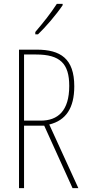

<svg xmlns="http://www.w3.org/2000/svg" viewBox="-20 -970 444 990"><path d="M303 -943V-950H273C239 -898 207 -858 162 -805V-793H176C215 -830 270 -894 303 -943ZM169 -714H78V0H104V-322H208L354 0H384L234 -328C320 -349 363 -413 363 -525C363 -668 292 -714 169 -714ZM166 -689C290 -689 337 -642 337 -527C337 -398 278 -348 190 -348H104V-689Z"/></svg>

Font: Noto Sans Myanmar ExtraCondensed Thin
Style: Regular
Weight: 100
Width: 2
Designer: Monotype Design Team
Foundry: Monotype Imaging Inc.
Version: Version 2.107